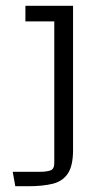

<svg xmlns="http://www.w3.org/2000/svg" viewBox="-20 -645 377 665"><path d="M24 -50H120Q140 -50 154 -54.5Q168 -59 168 -80V-571H68V-625H233V-125Q233 -71 215 -44Q197 -17 162.5 -8.5Q128 0 78 0H33Z"/></svg>

Font: Changa ExtraLight ExtraLight
Style: Regular
Weight: 250
Version: Version 3.002; ttfautohint (v1.8.2)